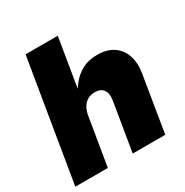

<svg xmlns="http://www.w3.org/2000/svg" viewBox="-167 -865 966 1001"><g transform="rotate(-30 316.0 -364.0)"><path d="M245.1 -288.1 197.3 0H1.5L122.1 -727.5H315.9L259.8 -388.2H240.2Q261.7 -431.6 289.3 -465.6Q316.9 -499.5 354.2 -519Q391.6 -538.6 442.9 -538.6Q501 -538.6 539.1 -513.2Q577.1 -487.8 592.8 -441.9Q608.4 -396 598.1 -335L543 0H347.2L395.5 -292.5Q401.9 -332 386.2 -354Q370.6 -376 334.5 -376Q311.5 -376 293 -366Q274.4 -356 262.2 -336.4Q250 -316.9 245.1 -288.1Z"/></g></svg>

Font: Inter 24pt Black
Style: Italic
Weight: 900
Italic angle: -9.3988°
Designer: Rasmus Andersson
Foundry: rsms
Version: Version 4.001;git-66647c0bb